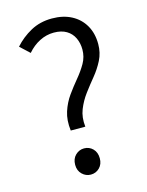

<svg xmlns="http://www.w3.org/2000/svg" viewBox="-107 -749 633 828"><g transform="rotate(-15 209.5 -335.0)"><path d="M160 -194Q154 -241 166 -278Q178 -315 199.5 -345Q221 -375 244 -402.5Q267 -430 283 -458Q299 -486 299 -519Q299 -547 288 -570.5Q277 -594 254.5 -607.5Q232 -621 198 -621Q165 -621 134.5 -605.5Q104 -590 80 -562L38 -601Q69 -636 111 -659Q153 -682 206 -682Q256 -682 293 -662.5Q330 -643 350.5 -607.5Q371 -572 371 -524Q371 -485 354.5 -452.5Q338 -420 314.5 -391.5Q291 -363 269 -333.5Q247 -304 233.5 -270Q220 -236 225 -194ZM195 12Q173 12 156.5 -4Q140 -20 140 -46Q140 -73 156.5 -89Q173 -105 195 -105Q218 -105 234 -89Q250 -73 250 -46Q250 -20 234 -4Q218 12 195 12Z"/></g></svg>

Font: Assistant ExtraLight
Style: Regular
Weight: 400
Version: Version 3.000